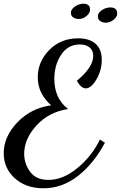

<svg xmlns="http://www.w3.org/2000/svg" viewBox="-24 -925 650 1032"><path d="M405 -686Q341 -686 304.5 -630.5Q268 -575 268 -501Q268 -396 342 -339Q238 -323 172 -250.5Q106 -178 106 -99Q106 -45 138 -1.5Q170 42 236 42Q315 42 392.5 -22Q470 -86 513 -175L540 -158Q481 -47 396 20Q311 87 209 87Q115 87 55.5 33Q-4 -21 -4 -101Q-4 -191 69.5 -267.5Q143 -344 251 -359Q179 -422 179 -510Q179 -593 240.5 -656Q302 -719 396 -719Q457 -719 490 -689.5Q523 -660 523 -604Q523 -547 494.5 -498.5Q466 -450 437 -450Q412 -450 389 -491Q477 -563 477 -625Q477 -654 457.5 -670Q438 -686 405 -686ZM400 -823Q382 -823 369.5 -831.5Q357 -840 357 -857Q357 -875 379 -890Q401 -905 424 -905Q460 -905 460 -873Q460 -855 441 -839Q422 -823 400 -823ZM544 -803Q527 -803 514.5 -812Q502 -821 502 -837Q502 -856 523.5 -870.5Q545 -885 569 -885Q606 -885 606 -852Q606 -834 586.5 -818.5Q567 -803 544 -803Z"/></svg>

Font: Dancing Script
Style: Bold
Weight: 700
Designer: Pablo Impallari
Foundry: Pablo Impallari. www.impallari.com Igino Marini. www.ikern.com
Version: Version 1.002